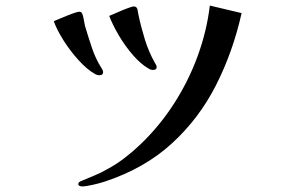

<svg xmlns="http://www.w3.org/2000/svg" viewBox="-20 -679 1040 689"><path d="M350 -420Q350 -409 337 -409Q328 -409 320 -414Q292 -430 262 -463Q232 -496 208 -534Q184 -572 173 -603Q181 -606 200.5 -614.5Q220 -623 239.5 -630Q259 -637 264 -637Q272 -637 275 -630Q278 -624 280.5 -609.5Q283 -595 285 -586Q296 -549 309.5 -508.5Q323 -468 344 -435Q346 -431 348 -428Q350 -425 350 -420ZM847 -632Q816 -493 755 -373Q694 -253 596.5 -164Q499 -75 358 -28Q343 -23 316 -16.5Q289 -10 274 -10Q270 -10 265.5 -12Q261 -14 261 -18Q261 -23 265 -26Q269 -29 273 -30Q296 -40 319.5 -49.5Q343 -59 365 -72Q397 -89 427 -112Q457 -135 484 -161Q552 -226 604 -306.5Q656 -387 689 -477Q722 -567 733 -659ZM542 -438Q542 -432 538 -430Q534 -428 529 -428Q521 -428 513 -433Q485 -449 456.5 -482Q428 -515 405.5 -553.5Q383 -592 372 -622Q380 -625 399 -633.5Q418 -642 436.5 -649Q455 -656 460 -656Q471 -656 473.5 -644.5Q476 -633 477 -625Q486 -582 500 -537Q514 -492 536 -453Q538 -450 540 -446.5Q542 -443 542 -438Z"/></svg>

Font: Kaisei Opti
Style: Regular
Weight: 400
Designer: Font-Kai, 金井和夫
Foundry: KAZUO KANAI
Version: Version 5.003